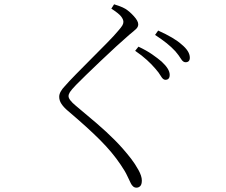

<svg xmlns="http://www.w3.org/2000/svg" viewBox="-20 -803 1040 885"><path d="M742.2 -435.1Q731.4 -435.1 721.9 -451.7Q712.4 -468.3 695.8 -486.8Q679.7 -505.9 657 -526.6Q634.3 -547.4 603 -568.8L618.2 -587.9Q654.8 -570.8 681.2 -552.5Q707.5 -534.2 725.1 -519Q762.2 -484.9 762.2 -458Q762.2 -435.1 742.2 -435.1ZM835 -516.1Q823.7 -516.1 814.2 -531.7Q804.7 -547.4 788.1 -566.9Q770 -586.4 748.3 -603.8Q726.6 -621.1 694.8 -642.1L709 -662.1Q783.7 -628.4 815.9 -599.1Q855 -567.4 855 -537.1Q855 -516.1 835 -516.1ZM548.8 -702.1Q548.8 -713.4 538.1 -727.3Q527.3 -741.2 493.2 -763.2L505.9 -783.2Q521 -778.3 533.2 -773.9Q545.4 -769.5 558.1 -762.2Q577.6 -750 597.4 -728Q617.2 -706.1 617.2 -690.9Q617.2 -679.2 607.7 -669.9Q598.1 -660.6 575.2 -642.1Q550.8 -621.1 515.6 -588.9Q480.5 -556.6 443.8 -521.7Q407.2 -486.8 376.7 -457.3Q346.2 -427.7 331.1 -412.1Q308.6 -388.7 302.2 -378.4Q295.9 -368.2 295.9 -359.9Q295.9 -343.3 329.1 -315.9Q381.8 -272 426.3 -233.9Q470.7 -195.8 509.3 -157Q547.9 -118.2 584 -71.8Q602.5 -47.9 618.2 -19.5Q633.8 8.8 633.8 28.8Q633.8 46.9 626.7 54.4Q619.6 62 608.9 62Q600.1 62 593.5 56.2Q586.9 50.3 583 42Q575.7 27.8 566.4 7.3Q557.1 -13.2 536.1 -43.9Q498.5 -100.1 441.9 -157Q385.3 -213.9 293 -292Q273.4 -308.6 263.2 -324.2Q252.9 -339.8 252.9 -356.9Q252.9 -369.1 260.3 -381.8Q267.6 -394.5 277.8 -404.8Q296.4 -426.3 329.8 -460.4Q363.3 -494.6 401.4 -532.7Q439.5 -570.8 473.1 -605Q506.8 -639.2 524.9 -661.1Q538.6 -676.8 543.7 -685.3Q548.8 -693.8 548.8 -702.1Z"/></svg>

Font: Source Han Serif CN ExtraLight
Style: Regular
Weight: 250
Designer: Ryoko NISHIZUKA  (kana & ideographs); Frank Grießhammer (Latin, Greek & Cyrillic); Wenlong ZHANG  (bopomofo); Sandoll Co
Foundry: Adobe Systems Incorporated
Version: Version 1.001;PS 1.001;hotconv 16.6.54;makeotf.lib2.5.65590